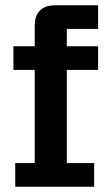

<svg xmlns="http://www.w3.org/2000/svg" viewBox="-20 -710 417 730"><path d="M190 -690H353V-600H234V-534H353V-444H234V-90H338V0H38V-90H112V-444H31V-534H112V-612Q112 -650 132 -670Q152 -690 190 -690Z"/></svg>

Font: Mozilla Headline BETA SemiBold
Style: Regular
Weight: 600
Designer: Studio DRAMA
Foundry: Studio DRAMA
Version: Version 0.100